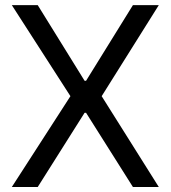

<svg xmlns="http://www.w3.org/2000/svg" viewBox="-20 -748 683 768"><path d="M130.9 -727.5 318.4 -424.8H324.2L511.7 -727.5H615.2L386.7 -363.3L615.2 0H511.7L324.2 -296.9H318.4L130.9 0H27.3L261.7 -363.3L27.3 -727.5Z"/></svg>

Font: Inter V
Style: Weight 400 Optical size 14.0
Weight: 400
Designer: Rasmus Andersson
Foundry: rsms
Version: Version 4.000;git-4fc901f